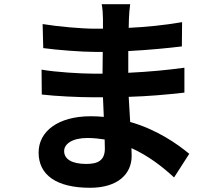

<svg xmlns="http://www.w3.org/2000/svg" viewBox="-20 -829 1040 910"><path d="M476 -168 477 -125C477 -67 442 -52 389 -52C320 -52 284 -75 284 -113C284 -147 323 -175 394 -175C422 -175 450 -172 476 -168ZM177 -499 178 -381C244 -373 358 -368 416 -368H468L472 -275C452 -277 431 -278 410 -278C256 -278 163 -207 163 -106C163 0 247 61 407 61C539 61 604 -5 604 -90L603 -127C683 -91 751 -38 805 12L877 -100C819 -148 723 -215 597 -251L590 -370C686 -373 764 -380 854 -390V-508C773 -497 689 -489 588 -484V-587C685 -592 776 -601 842 -609L843 -724C755 -709 672 -701 590 -697L591 -738C592 -764 594 -789 597 -809H462C466 -790 468 -759 468 -740V-693H429C368 -693 254 -703 182 -715L185 -601C251 -592 367 -583 430 -583H467L466 -480H418C365 -480 242 -487 177 -499Z"/></svg>

Font: Source Han Sans KR
Style: Bold
Weight: 700
Designer: Ryoko NISHIZUKA 西塚涼子 (kana, bopomofo & ideographs); Paul D. Hunt (Latin, Greek & Cyrillic); Sandoll Communications 산돌커뮤니
Foundry: Adobe
Version: Version 2.004;hotconv 1.0.118;makeotfexe 2.5.65603